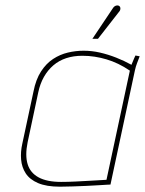

<svg xmlns="http://www.w3.org/2000/svg" viewBox="-20 -699 546 723"><path d="M506 -487 490 -490Q490 -490 485 -479Q480 -468 475 -455Q448 -470 417.5 -482Q387 -494 356.5 -501Q326 -508 295 -508Q265 -508 235.5 -501Q206 -494 180 -477Q154 -460 134.5 -430Q115 -400 106 -354L64 -158Q57 -127 59.5 -98Q62 -69 77 -46Q92 -23 123.5 -9.5Q155 4 206 4Q228 4 254 3Q280 2 305.5 1Q331 0 351.5 -1.5Q372 -3 384.5 -3.5Q397 -4 396 -4L488 -434Q491 -448 496 -461Q501 -474 506 -487ZM84 -163 124 -351Q131 -384 145.5 -409.5Q160 -435 181 -453Q202 -471 229.5 -480Q257 -489 290 -489Q314 -489 336.5 -485.5Q359 -482 381 -475.5Q403 -469 425 -458.5Q447 -448 469 -433L381 -22Q382 -22 365 -21Q348 -20 321.5 -18.5Q295 -17 265.5 -15.5Q236 -14 210 -14Q157 -14 125.5 -31Q94 -48 84 -81Q74 -114 84 -163ZM427 -653Q431 -657 432.5 -661.5Q434 -666 433 -670.5Q432 -675 428 -677Q425 -679 420.5 -678.5Q416 -678 412 -675.5Q408 -673 405 -668L328 -553H349Z"/></svg>

Font: Advent Pro Thin
Style: Italic
Weight: 250
Italic angle: -12°
Version: Version 3.000